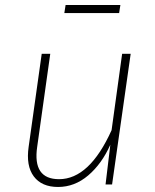

<svg xmlns="http://www.w3.org/2000/svg" viewBox="-20 -734 617 764"><path d="M454 -682H236L241 -714H459ZM211 10Q146 10 114.5 -32Q83 -74 94 -150L146 -520H180L128 -150Q109 -21 215 -21Q336 -21 424 -216L466 -520H500L426 0H400L419 -158Q385 -82 331 -36Q277 10 211 10Z"/></svg>

Font: Fira Sans UltraLight
Style: Italic
Weight: 200
Italic angle: -8°
Designer: Carrois Corporate & Edenspiekermann AG
Foundry: Carrois Corporate GbR & Edenspiekermann AG
Version: Version 4.203;PS 004.203;hotconv 1.0.88;makeotf.lib2.5.64775